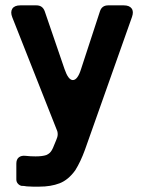

<svg xmlns="http://www.w3.org/2000/svg" viewBox="-20 -502 545 717"><path d="M127 195Q114 195 102.5 195Q91 195 80 194Q75 193 70 192.5Q65 192 60 192Q52 190 46.5 183.5Q41 177 41 168V109Q41 93 50.5 85.5Q60 78 76 80Q85 81 94 81.5Q103 82 113 82Q138 82 153 77Q167 71 174 58Q178 51 181.5 41.5Q185 32 190 21L194 10Q197 -1 194 -12L26 -437Q18 -457 26 -469.5Q34 -482 56 -482H116Q139 -482 147 -460L221 -244Q235 -203 252 -203Q270 -203 283 -245L353 -459Q360 -482 384 -482H442Q463 -482 471.5 -470.5Q480 -459 473 -439L297 58Q281 102 261 134Q235 170 202.5 182.5Q170 195 127 195Z"/></svg>

Font: Higure Gothic Black
Style: Regular
Weight: 900
Designer: Yoshimichi Ohira
Foundry: Positype
Version: Version 1.000